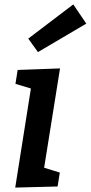

<svg xmlns="http://www.w3.org/2000/svg" viewBox="-20 -846 411 870"><path d="M60 -529 252 -536 180 -86 251 -64 241 -1 49 4 120 -445 50 -466ZM371 -739 152 -610 108 -671 312 -826Z"/></svg>

Font: Bitter Pro SemiBold
Style: Italic
Weight: 600
Italic angle: -9°
Designer: Sol Matas, and Bitter project Authors
Foundry: Sol Matas
Version: Version 1.010